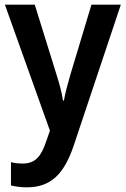

<svg xmlns="http://www.w3.org/2000/svg" viewBox="-20 -563 540 823"><path d="M1 -543 194 -3 178 43C157 106 132 138 78 138C59 138 40 136 27 132V232C45 236 67 240 95 240C201 240 256 179 296 61L498 -543H372L282 -244C270 -203 259 -162 254 -132H250C245 -167 234 -206 222 -244L129 -543Z"/></svg>

Font: Noto Sans Lao Looped SemiCondensed SemiBold
Style: Regular
Weight: 600
Width: 4
Designer: Mark Frömberg, Ben Mitchell
Foundry: The Fontpad Ltd
Version: Version 1.002